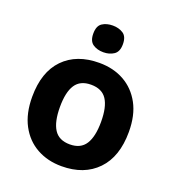

<svg xmlns="http://www.w3.org/2000/svg" viewBox="-139 -868 896 987"><g transform="rotate(20 309.5 -375.0)"><path d="M574 -274Q574 -138 502.5 -64Q431 10 308 10Q232 10 172.5 -23Q113 -56 79 -119.5Q45 -183 45 -274Q45 -410 116 -483Q187 -556 311 -556Q388 -556 447 -523Q506 -490 540 -427.5Q574 -365 574 -274ZM197 -274Q197 -193 223.5 -151.5Q250 -110 310 -110Q369 -110 395.5 -151.5Q422 -193 422 -274Q422 -355 395.5 -395.5Q369 -436 309 -436Q250 -436 223.5 -395.5Q197 -355 197 -274ZM310 -760Q343 -760 367 -744.5Q391 -729 391 -687Q391 -646 367 -630Q343 -614 310 -614Q276 -614 252.5 -630Q229 -646 229 -687Q229 -729 252.5 -744.5Q276 -760 310 -760Z"/></g></svg>

Font: RS Noto Sans
Style: Bold
Weight: 700
Designer: Monotype Design Team
Foundry: Monotype Imaging Inc.
Version: Version 3.10